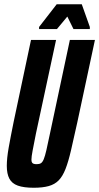

<svg xmlns="http://www.w3.org/2000/svg" viewBox="-20 -876 467 904"><path d="M139 8Q92 8 64 -2Q36 -12 24 -35Q12 -58 12 -95Q12 -131 21 -181.5Q30 -232 44 -301L126 -688H244L149 -246Q139 -195 133.5 -166.5Q128 -138 128 -124Q128 -115 131 -110.5Q134 -106 139.5 -104.5Q145 -103 153 -103Q165 -103 172.5 -107.5Q180 -112 186 -126.5Q192 -141 198.5 -169.5Q205 -198 215 -246L309 -688H427L344 -300Q327 -223 314.5 -169Q302 -115 288.5 -80.5Q275 -46 256.5 -27Q238 -8 209.5 0Q181 8 139 8ZM164 -739V-749L247 -856H365L403 -749V-739H326L297 -798L248 -739Z"/></svg>

Font: Saira UltraCondensed ExtraBold
Style: Italic
Weight: 800
Width: 1
Italic angle: -12°
Designer: Hector Gatti with collaboration of the Omnibus-Type team
Foundry: Omnibus-Type
Version: Version 1.101